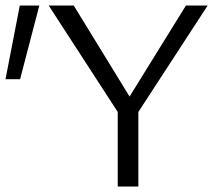

<svg xmlns="http://www.w3.org/2000/svg" viewBox="-40 -678 802 698"><path d="M388 -271 137 -658H228L431 -327L636 -658H715L463 -271V0H388ZM-20 -390 32 -658H103L33 -390Z"/></svg>

Font: LXGW Bright GB
Style: Regular
Weight: 400
Designer: Christian Thalmann (Catharsis Fonts)
Foundry: LXGW / Christian Thalmann (Catharsis Fonts) / Fontworks Inc.
Version: Version 5.510